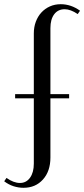

<svg xmlns="http://www.w3.org/2000/svg" viewBox="-91 -728 401 914"><path d="M21 166Q-3 166 -26.5 158.5Q-50 151 -71 135L-60 119Q-26 143 4 143Q34 143 52 118Q70 93 70 51V-260H-19V-280H70V-569Q70 -599 79.5 -624.5Q89 -650 106 -668.5Q123 -687 146.5 -697.5Q170 -708 198 -708Q247 -708 290 -677L279 -661Q245 -684 217 -684Q185 -684 167 -660Q149 -636 149 -594V-280H238V-260H149V22Q149 87 113.5 126.5Q78 166 21 166Z"/></svg>

Font: Moniqa SemBd Narrow Heading
Style: Regular
Weight: 600
Width: 4
Designer: Rajesh Rajput
Foundry: Rajesh Rajput
Version: Version 1.000